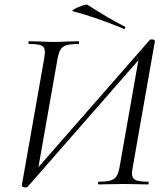

<svg xmlns="http://www.w3.org/2000/svg" viewBox="-20 -805 731 838"><path d="M75 5 172 -545Q176 -571 176 -577Q176 -599 161.5 -606Q147 -613 107 -613Q104 -613 104 -619Q104 -625 106 -625L153 -624Q191 -622 213 -622Q239 -622 279 -624L323 -625Q325 -625 325 -619Q325 -613 323 -613Q287 -613 269.5 -607.5Q252 -602 243.5 -587.5Q235 -573 230 -542L143 -49L128 -53L634 -631Q636 -633 639.5 -633Q643 -633 644 -633Q649 -633 653 -630.5Q657 -628 656 -625L560 -79Q556 -55 556 -49Q556 -27 571 -19.5Q586 -12 627 -12Q629 -12 629 -6Q629 0 627 0Q597 0 580 -1L519 -2L453 -1Q437 0 411 0Q408 0 408 -6Q408 -12 411 -12Q446 -12 463.5 -17.5Q481 -23 489.5 -37.5Q498 -52 503 -82L589 -570L605 -566L100 11Q97 13 89 13Q84 13 79.5 10.5Q75 8 75 5ZM298 -756Q291 -758 305.5 -766Q320 -774 339 -780.5Q358 -787 362 -784Q412 -752 447.5 -731Q483 -710 525 -689Q527 -688 527 -685Q527 -682 525 -680Q523 -678 521 -679Q401 -729 298 -756Z"/></svg>

Font: Cormorant Infant
Style: Italic
Weight: 400
Italic angle: -10°
Designer: Christian Thalmann (Catharsis Fonts)
Foundry: Catharsis Fonts
Version: Version 4.000